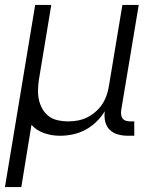

<svg xmlns="http://www.w3.org/2000/svg" viewBox="-21 -540 641 775"><path d="M-1 215 121 -520H186L136 -218Q133 -197 132.5 -176Q132 -155 136.5 -135.5Q141 -116 151 -99Q161 -82 176.5 -70.5Q192 -59 212 -54.5Q232 -50 254 -50Q273 -50 292.5 -53.5Q312 -57 330.5 -66Q349 -75 365 -89Q381 -103 392 -120Q403 -137 409.5 -156Q416 -175 419 -195L473 -520H539L468 -94Q467 -85 468 -76.5Q469 -68 474 -61.5Q479 -55 487.5 -52.5Q496 -50 505 -50H521V8H495Q474 8 454.5 2.5Q435 -3 421.5 -16.5Q408 -30 403.5 -50Q399 -70 402 -91Q388 -68 368 -48.5Q348 -29 323.5 -16Q299 -3 273 2.5Q247 8 221 8Q188 8 157.5 -2.5Q127 -13 106 -36L65 215Z"/></svg>

Font: Iosevka SS04 Lt Ex Obl
Style: Regular
Weight: 300
Width: 7
Italic angle: -9°
Monospace: yes
Designer: Belleve Invis
Foundry: Belleve Invis
Version: Version 19.0.0; ttfautohint (v1.8.4)